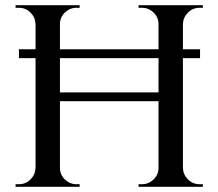

<svg xmlns="http://www.w3.org/2000/svg" viewBox="-20 -720 841 740"><path d="M751 -530V-496H53V-530ZM685 -700V0H591V-700ZM211 -700V0H117V-700ZM600 -364V-330H200V-364ZM120 -73V0H40V-10Q40 -10 46.5 -10Q53 -10 53 -10Q79 -10 97.5 -28.5Q116 -47 117 -73ZM120 -627H117Q116 -653 97.5 -671.5Q79 -690 53 -690Q53 -690 46.5 -690Q40 -690 40 -690V-700H120ZM208 -73H211Q211 -47 230 -28.5Q249 -10 275 -10Q275 -10 281 -10Q287 -10 287 -10V0H208ZM208 -627V-700H287V-690Q287 -690 281 -690Q275 -690 275 -690Q249 -690 230 -671.5Q211 -653 211 -627ZM594 -73V0H514V-10Q515 -10 521 -10Q527 -10 527 -10Q553 -10 572 -28.5Q591 -47 591 -73ZM594 -627H591Q591 -653 572 -671.5Q553 -690 527 -690Q527 -690 521 -690Q515 -690 514 -690V-700H594ZM682 -73H685Q686 -47 704.5 -28.5Q723 -10 749 -10Q749 -10 755 -10Q761 -10 762 -10V0H682ZM682 -627V-700H762V-690Q761 -690 755 -690Q749 -690 749 -690Q723 -690 704.5 -671.5Q686 -653 685 -627Z"/></svg>

Font: Cinzel Medium
Style: Regular
Weight: 500
Designer: Natanael Gama
Version: Version 2.000